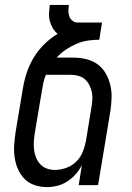

<svg xmlns="http://www.w3.org/2000/svg" viewBox="-20 -755 540 783"><path d="M172 8Q146 8 121.5 0Q97 -8 80 -25.5Q63 -43 53 -66Q43 -89 39.5 -114.5Q36 -140 38 -166.5Q40 -193 44 -219L73 -392Q78 -424 88.5 -456.5Q99 -489 116.5 -518.5Q134 -548 159.5 -573.5Q185 -599 215 -617Q203 -627 195 -640.5Q187 -654 183 -669.5Q179 -685 180 -701.5Q181 -718 183 -735H261Q259 -723 259 -710.5Q259 -698 263 -687.5Q267 -677 276 -670Q285 -663 297 -663H396L385 -593Q362 -593 338.5 -589.5Q315 -586 292.5 -576.5Q270 -567 249 -553Q228 -539 211 -520H280Q307 -520 333 -513.5Q359 -507 379 -492Q399 -477 411.5 -455Q424 -433 430 -407.5Q436 -382 435 -355Q434 -328 430 -301L380 0H301L314 -82Q304 -62 289 -45Q274 -28 255 -15.5Q236 -3 214.5 2.5Q193 8 172 8ZM204 -62Q227 -62 250.5 -70.5Q274 -79 291.5 -96.5Q309 -114 318 -137Q327 -160 331 -183L352 -312Q355 -329 356.5 -345.5Q358 -362 355 -377.5Q352 -393 345 -407Q338 -421 327 -431Q316 -441 300.5 -445.5Q285 -450 268 -450H167Q160 -433 156.5 -415.5Q153 -398 150 -380L123 -219Q120 -201 118.5 -183.5Q117 -166 118.5 -148.5Q120 -131 126 -115Q132 -99 143 -86.5Q154 -74 170 -68Q186 -62 204 -62Z"/></svg>

Font: Iosevka Term Curly
Style: Italic
Weight: 400
Italic angle: -9°
Designer: Belleve Invis
Foundry: Belleve Invis
Version: Version 32.3.0